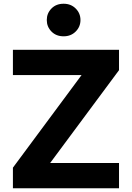

<svg xmlns="http://www.w3.org/2000/svg" viewBox="-20 -1006 707 1026"><path d="M320 -812Q280 -812 255 -837.5Q230 -863 230 -899Q230 -935 255 -960.5Q280 -986 320 -986Q359 -986 384.5 -960.5Q410 -935 410 -899Q410 -863 384.5 -837.5Q359 -812 320 -812ZM49 0V-110L416 -605H49V-740H616V-631L248 -135H616V0Z"/></svg>

Font: Be Vietnam Pro
Style: Bold
Weight: 700
Designer: Lam Bao, Tony Le, Vietanh Nguyen
Foundry: Yellow Type Foundry
Version: Version 1.002; ttfautohint (v1.8.3)